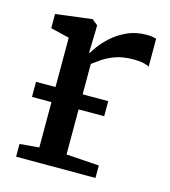

<svg xmlns="http://www.w3.org/2000/svg" viewBox="-90 -641 631 714"><g transform="rotate(15 225.0 -284.0)"><path d="M37 0V-49L111.5 -55.5V-478L39.5 -495.5V-550L177.5 -567.5H180L201.5 -550V-532L199 -443.5H201.5Q206 -451.5 220 -470.8Q234 -490 257.8 -511.5Q281.5 -533 314.5 -548.2Q347.5 -563.5 389.5 -563.5Q404 -563.5 412.5 -561.8Q421 -560 426.5 -558.5V-451Q420.5 -455 405.2 -458.8Q390 -462.5 366 -462.5Q325.5 -462.5 297 -452.2Q268.5 -442 249.2 -428.8Q230 -415.5 216 -405V-56.5L342.5 -48V0ZM314.5 -288V-230H36.5V-288Z"/></g></svg>

Font: Merriweather Light 18pt
Style: Regular
Weight: 400
Version: Version 2.100